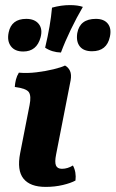

<svg xmlns="http://www.w3.org/2000/svg" viewBox="-20 -724 453 753"><path d="M159 9Q98 9 72 -23.5Q46 -56 59 -123L96 -312Q103 -347 93.5 -362Q84 -377 38 -383Q39 -398 42.5 -412Q46 -426 54 -439Q87 -436 123.5 -440.5Q160 -445 190.5 -452.5Q221 -460 235 -467Q248 -460 254.5 -446Q261 -432 257 -409L200 -118Q194 -88 199.5 -75Q205 -62 223 -62Q245 -62 266 -75Q280 -49 276 -16Q258 -6 226.5 1.5Q195 9 159 9ZM219 -518Q184 -519 157 -537Q178 -625 184 -694Q220 -704 254 -704Q285 -704 305 -697Q281 -656 258 -608.5Q235 -561 219 -518ZM71 -522Q38 -522 22.5 -543Q7 -564 14 -597Q25 -650 83 -650Q116 -650 132 -630Q148 -610 139 -577Q124 -522 71 -522ZM341 -523Q308 -523 293 -542Q278 -561 283 -594Q293 -650 356 -650Q388 -650 403 -631Q418 -612 411 -580Q399 -523 341 -523Z"/></svg>

Font: Vollkorn
Style: Bold Italic
Weight: 700
Italic angle: -11°
Designer: Friedrich Althausen
Foundry: Friedrich Althausen
Version: Version 5.000; ttfautohint (v1.8.3)